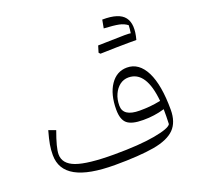

<svg xmlns="http://www.w3.org/2000/svg" viewBox="-145 -1013 1205 1174"><g transform="rotate(-20 457.0 -426.0)"><path d="M802.9 -117.1C793.8 -101 756.2 -87.1 690 -75.2C623.8 -63.3 535.7 -57.1 424.8 -57.1C311 -57.1 229.5 -66.2 180 -84.3C130.5 -102.4 105.7 -132.4 105.7 -173.8C105.7 -202.4 118.1 -250.5 142.9 -318.1L97.1 -334.8C87.1 -299.5 80.5 -271 76.7 -249.5C72.9 -228.1 71 -205.2 71 -181.9C71 -118.6 99 -71.9 154.8 -41C210.5 -10 295.2 5.2 409 5.2C514.3 5.2 599 -0.5 662.9 -11.4C726.2 -22.4 772.4 -42.9 801 -71.9C829.5 -101 843.8 -142.4 843.8 -196.7C843.8 -303.3 829.5 -385.7 801 -443.3C771.9 -501 731.4 -530 679.5 -530C634.3 -530 598.6 -510 571.4 -470C544.3 -430 530.5 -376.7 530.5 -310C530.5 -267.1 540.5 -237.1 560.5 -220C580.5 -202.9 615.2 -194.3 664.8 -194.3C691 -194.3 714.8 -195.7 736.2 -199C757.6 -201.9 780.5 -206.7 804.3 -213.8C804.3 -200 804.3 -184.8 804.3 -167.1C803.8 -149.5 803.3 -132.9 802.9 -117.1ZM801 -269C774.8 -263.8 751.9 -260.5 731.4 -258.6C711 -256.7 688.6 -255.7 664.3 -255.7C592.4 -255.7 556.7 -279.5 556.7 -326.7C556.7 -353.8 561.4 -378.6 571.4 -400C581 -421.4 594.3 -438.6 611 -451.4C627.6 -463.8 646.7 -470 667.1 -470C705.7 -470 736.2 -452.9 758.6 -418.6C781 -384.3 794.8 -334.3 801 -269ZM773.8 -719C767.1 -720.5 753.8 -721 733.8 -721C713.8 -721 656.2 -719.5 561 -717.1C558.1 -708.1 553.8 -693.8 548.1 -674.3C550 -671.9 552.9 -669 557.1 -664.8C635.7 -667.1 698.1 -668.6 743.8 -668.6H791.9C809.5 -732.4 806.7 -780 782.9 -811.4C759 -842.9 711 -858.1 638.6 -857.1C635.2 -841 631.9 -822.9 628.6 -803.3C671.9 -801 704.3 -797.6 725.2 -793.3C746.2 -789 764.3 -781 779 -769.5C778.6 -755.2 776.7 -738.6 773.8 -719Z"/></g></svg>

Font: Pinar Light
Style: Regular
Weight: 300
Designer: Amin Abedi
Version: Version 2.00;September 9, 2021;FontCreator 13.0.0.2683 64-bi